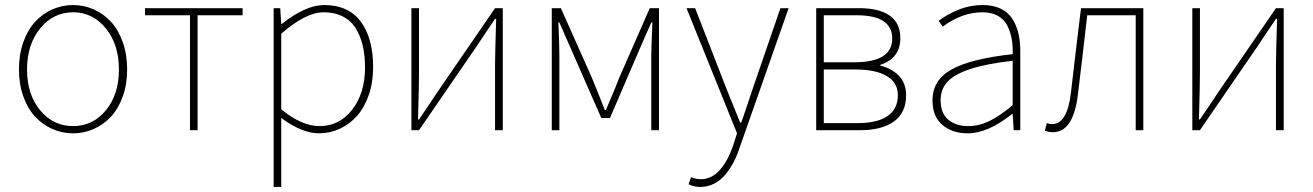

<svg xmlns="http://www.w3.org/2000/svg" viewBox="-20 -510 5144 752"><path d="M54.2 -237.8Q54.2 -296.4 71.3 -344.7Q88.4 -393.1 117.4 -424.6Q146.5 -456.1 184.8 -473.1Q223.1 -490.2 266.1 -490.2Q309.1 -490.2 347.4 -473.1Q385.7 -456.1 414.8 -424.6Q443.8 -393.1 460.9 -344.7Q478 -296.4 478 -237.8Q478 -180.2 460.9 -132.3Q443.8 -84.5 414.8 -53.2Q385.7 -22 347.4 -4.9Q309.1 12.2 266.1 12.2Q223.1 12.2 184.8 -4.9Q146.5 -22 117.4 -53.2Q88.4 -84.5 71.3 -132.3Q54.2 -180.2 54.2 -237.8ZM445.8 -237.8Q445.8 -335.9 394.5 -398.9Q343.3 -461.9 266.1 -461.9Q189 -461.9 137.5 -398.9Q85.9 -335.9 85.9 -237.8Q85.9 -140.1 137.2 -78.1Q188.5 -16.1 266.1 -16.1Q343.8 -16.1 394.8 -78.1Q445.8 -140.1 445.8 -237.8Z M724.1 0V-450.2H547.9V-478H930.2V-450.2H753.9V0Z M1051.8 222.2V-478H1077.6L1081.5 -416H1083.5Q1176.8 -490.2 1249.5 -490.2Q1344.7 -490.2 1393.1 -425.3Q1441.4 -360.4 1441.4 -246.1Q1441.4 -187 1424.3 -137.7Q1407.2 -88.4 1378.2 -55.9Q1349.1 -23.4 1310.8 -5.6Q1272.5 12.2 1229.5 12.2Q1163.1 12.2 1081.5 -47.9V222.2ZM1231.4 -16.1Q1309.6 -16.1 1359.6 -80.8Q1409.7 -145.5 1409.7 -246.1Q1409.7 -293.5 1400.6 -331.5Q1391.6 -369.6 1373 -399.4Q1354.5 -429.2 1322.5 -445.6Q1290.5 -461.9 1247.6 -461.9Q1177.7 -461.9 1081.5 -377.9V-82Q1161.6 -16.1 1231.4 -16.1Z M1591.3 0V-478H1621.1V-224.1Q1621.1 -169.9 1617.2 -42H1621.1Q1631.3 -56.6 1656.2 -93.8Q1681.2 -130.9 1690.9 -146L1918.9 -478H1949.2V0H1918.9V-253.9Q1918.9 -292 1923.3 -436H1918.9Q1908.7 -421.4 1883.8 -384.3Q1858.9 -347.2 1849.1 -332L1621.1 0Z M2141.1 0V-478H2176.8L2298.8 -204.1Q2305.7 -186.5 2323 -144.3Q2340.3 -102.1 2349.1 -79.1H2353Q2392.6 -170.9 2404.8 -204.1L2524.9 -478H2561V0H2530.8V-292Q2530.8 -318.4 2535.2 -421.9H2530.8Q2529.8 -419.4 2488.8 -326.2L2369.1 -47.9H2335L2212.9 -326.2Q2171.9 -419.4 2170.9 -421.9H2167Q2170.9 -330.1 2170.9 -292V0Z M2722.7 222.2Q2698.2 222.2 2676.8 211.9L2686.5 184.1Q2706.1 191.9 2724.6 191.9Q2767.6 191.9 2799.8 155.3Q2832 118.7 2852.5 56.2L2866.7 12.2L2668.9 -478H2702.6L2824.7 -164.1Q2876.5 -35.6 2878.9 -29.8H2882.8Q2892.1 -53.7 2908 -102.3Q2923.8 -150.9 2928.7 -164.1L3036.6 -478H3068.8L2877 67.9Q2867.2 98.1 2854 123.8Q2840.8 149.4 2822 172.6Q2803.2 195.8 2777.6 209Q2752 222.2 2722.7 222.2Z M3176.8 0V-478H3344.7Q3422.9 -478 3464.6 -449Q3506.3 -419.9 3506.3 -360.8Q3506.3 -281.7 3427.7 -255.9V-252.9Q3470.2 -243.2 3499.5 -214.4Q3528.8 -185.5 3528.8 -136.2Q3528.8 -68.8 3481.4 -34.4Q3434.1 0 3348.6 0ZM3206.5 -266.1H3325.7Q3474.6 -266.1 3474.6 -358.9Q3474.6 -450.2 3335.4 -450.2H3206.5ZM3206.5 -27.8H3338.4Q3416.5 -27.8 3456.5 -55.7Q3496.6 -83.5 3496.6 -137.2Q3496.6 -186 3453.6 -211.9Q3410.6 -237.8 3330.6 -237.8H3206.5Z M3770.5 12.2Q3710.4 12.2 3671.4 -20.3Q3632.3 -52.7 3632.3 -117.2Q3632.3 -196.3 3707 -238Q3781.7 -279.8 3946.3 -297.9Q3947.3 -330.1 3942.6 -356.9Q3938 -383.8 3925.8 -408.7Q3913.6 -433.6 3888.7 -447.8Q3863.8 -461.9 3828.1 -461.9Q3748.5 -461.9 3672.4 -405.8L3656.2 -428.2Q3685.5 -451.7 3731.7 -470.9Q3777.8 -490.2 3830.1 -490.2Q3870.6 -490.2 3899.9 -475.8Q3929.2 -461.4 3945.3 -435.8Q3961.4 -410.2 3968.8 -379.2Q3976.1 -348.1 3976.1 -310.1V0H3950.2L3946.3 -64H3944.3Q3849.6 12.2 3770.5 12.2ZM3772.5 -16.1Q3814.5 -16.1 3855.5 -36.1Q3896.5 -56.2 3946.3 -98.1V-272Q3842.3 -260.3 3779.8 -239.5Q3717.3 -218.8 3690.7 -189.5Q3664.1 -160.2 3664.1 -118.2Q3664.1 -65.9 3694.3 -41Q3724.6 -16.1 3772.5 -16.1Z M4104 7.8Q4086.9 7.8 4072.3 2L4080.1 -27.8Q4091.8 -23.9 4100.1 -23.9Q4160.2 -23.9 4174.3 -146Q4180.7 -201.2 4193.8 -311.8Q4207 -422.4 4213.9 -478H4458V0H4428.2V-450.2H4238.3Q4232.4 -398.9 4220.5 -296.4Q4208.5 -193.8 4202.1 -142.1Q4184.6 7.8 4104 7.8Z M4649.9 0V-478H4679.7V-224.1Q4679.7 -169.9 4675.8 -42H4679.7Q4689.9 -56.6 4714.8 -93.8Q4739.7 -130.9 4749.5 -146L4977.5 -478H5007.8V0H4977.5V-253.9Q4977.5 -292 4981.9 -436H4977.5Q4967.3 -421.4 4942.4 -384.3Q4917.5 -347.2 4907.7 -332L4679.7 0Z"/></svg>

Font: Source Sans 3 ExtraLight
Style: Regular
Weight: 200
Designer: Paul D. Hunt
Foundry: Adobe
Version: Version 3.052;hotconv 1.1.0;makeotfexe 2.6.0